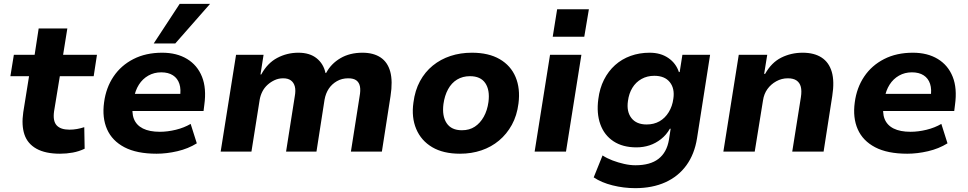

<svg xmlns="http://www.w3.org/2000/svg" viewBox="-20 -788 5033 998"><path d="M292 11Q216 11 169.5 -15Q123 -41 107 -89Q91 -137 101 -205L131 -392H34L52 -503H160L181 -640H330L308 -503H484L467 -392H291L261 -209Q254 -159 274.5 -136.5Q295 -114 341 -114Q361 -114 380.5 -117.5Q400 -121 418 -127L420 -15Q391 -1 358.5 5Q326 11 292 11Z M794 11Q691 11 627 -22.5Q563 -56 536.5 -116Q510 -176 521 -256Q531 -332 570 -390Q609 -448 673.5 -481Q738 -514 823 -514Q899 -514 952.5 -481.5Q1006 -449 1030 -389Q1054 -329 1042 -243L1038 -211H643L657 -300H930L915 -282Q922 -323 912.5 -352Q903 -381 879 -396.5Q855 -412 818 -412Q781 -412 751 -395Q721 -378 702 -348Q683 -318 676 -278L672 -253Q663 -203 676 -170Q689 -137 723 -120Q757 -103 811 -103Q851 -103 894 -113.5Q937 -124 971 -144L1003 -43Q958 -15 902 -2Q846 11 794 11ZM779 -562 914 -768H1072L891 -562Z M1127 0 1207 -503H1350L1334 -401H1338Q1370 -460 1421 -487Q1472 -514 1531 -514Q1590 -514 1626 -485Q1662 -456 1672 -408L1676 -410Q1701 -457 1749.5 -485.5Q1798 -514 1864 -514Q1921 -514 1958 -489.5Q1995 -465 2008.5 -415.5Q2022 -366 2010 -289L1965 0H1804L1849 -286Q1855 -318 1851 -338.5Q1847 -359 1832.5 -370Q1818 -381 1790 -381Q1757 -381 1731 -366Q1705 -351 1689 -327Q1673 -303 1667 -270L1625 0H1467L1512 -286Q1518 -318 1512.5 -338.5Q1507 -359 1492 -370Q1477 -381 1452 -381Q1428 -381 1407.5 -371.5Q1387 -362 1370.5 -347Q1354 -332 1344 -312.5Q1334 -293 1330 -271L1287 0Z M2371 11Q2284 11 2226.5 -23Q2169 -57 2143.5 -117.5Q2118 -178 2129 -255Q2137 -318 2163 -366Q2189 -414 2229.5 -447Q2270 -480 2321.5 -497Q2373 -514 2433 -514Q2520 -514 2577.5 -480.5Q2635 -447 2660 -387.5Q2685 -328 2675 -250Q2667 -187 2640.5 -139Q2614 -91 2574 -57.5Q2534 -24 2482.5 -6.5Q2431 11 2371 11ZM2381 -111Q2420 -111 2448 -129.5Q2476 -148 2494.5 -181Q2513 -214 2519 -258Q2527 -320 2502.5 -356Q2478 -392 2423 -392Q2385 -392 2356 -374.5Q2327 -357 2309 -324Q2291 -291 2285 -247Q2277 -185 2301.5 -148Q2326 -111 2381 -111Z M2853 -597 2876 -740H3041L3017 -597ZM2759 0 2839 -503H3002L2922 0Z M3282 190Q3222 190 3164 175.5Q3106 161 3066 134L3112 20Q3135 35 3164 46Q3193 57 3224 64Q3255 71 3283 71Q3360 71 3403 37.5Q3446 4 3457 -61L3466 -119H3462Q3444 -87 3416 -65Q3388 -43 3356 -32.5Q3324 -22 3288 -22Q3217 -22 3169 -53.5Q3121 -85 3100.5 -142Q3080 -199 3090 -273Q3097 -329 3119.5 -373.5Q3142 -418 3177 -449.5Q3212 -481 3258 -497.5Q3304 -514 3357 -514Q3414 -514 3454 -486.5Q3494 -459 3509 -413L3513 -414L3527 -503H3671L3603 -69Q3590 13 3548 71Q3506 129 3438.5 159.5Q3371 190 3282 190ZM3341 -141Q3379 -141 3408 -157.5Q3437 -174 3456 -205Q3475 -236 3480 -275Q3488 -328 3461.5 -361Q3435 -394 3381 -394Q3344 -394 3314.5 -377.5Q3285 -361 3267 -331.5Q3249 -302 3244 -263Q3236 -208 3262 -174.5Q3288 -141 3341 -141Z M3740 0 3820 -503H3968L3952 -404H3957Q3990 -463 4041 -488.5Q4092 -514 4152 -514Q4212 -514 4250.5 -489Q4289 -464 4303.5 -414.5Q4318 -365 4306 -289L4261 0H4098L4143 -283Q4148 -316 4142.5 -337Q4137 -358 4120.5 -369.5Q4104 -381 4075 -381Q4043 -381 4015 -365.5Q3987 -350 3969 -325Q3951 -300 3946 -266L3903 0Z M4696 11Q4593 11 4529 -22.5Q4465 -56 4438.5 -116Q4412 -176 4423 -256Q4433 -332 4472 -390Q4511 -448 4575.5 -481Q4640 -514 4725 -514Q4801 -514 4854.5 -481.5Q4908 -449 4932 -389Q4956 -329 4944 -243L4940 -211H4545L4559 -300H4832L4817 -282Q4824 -323 4814.5 -352Q4805 -381 4781 -396.5Q4757 -412 4720 -412Q4683 -412 4653 -395Q4623 -378 4604 -348Q4585 -318 4578 -278L4574 -253Q4565 -203 4578 -170Q4591 -137 4625 -120Q4659 -103 4713 -103Q4753 -103 4796 -113.5Q4839 -124 4873 -144L4905 -43Q4860 -15 4804 -2Q4748 11 4696 11Z"/></svg>

Font: Nunito Sans 7pt ExtraBold
Style: Italic
Weight: 800
Italic angle: -9°
Designer: Vernon Adams
Foundry: Vernon Adams
Version: Version 3.101;gftools[0.9.27]